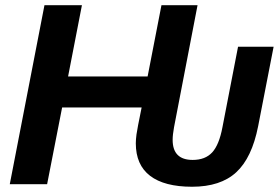

<svg xmlns="http://www.w3.org/2000/svg" viewBox="-20 -708 1075 738"><path d="M643.6 -170.4Q643.6 -93.3 720.7 -93.3Q769 -93.3 795.7 -122.3Q822.3 -151.4 835 -218.8L895 -528.3H1031.7L972.2 -222.7Q948.2 -101.1 887.9 -45.7Q827.6 9.8 718.3 9.8Q611.8 9.8 556.9 -32.2Q502 -74.2 502 -157.2Q502 -170.9 504.6 -191.2Q507.3 -211.4 524.4 -294.9H218.8L161.1 0H17.6L150.9 -688H294.9L241.7 -414.1H547.4L600.6 -688H739.3L648.9 -218.8Q643.6 -189.9 643.6 -170.4Z"/></svg>

Font: Liberation Sans
Style: Bold Italic
Weight: 700
Italic angle: -12°
Designer: Steve Matteson
Foundry: Ascender Corporation
Version: Version 2.1.5